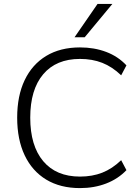

<svg xmlns="http://www.w3.org/2000/svg" viewBox="-20 -956 718 984"><path d="M390 8Q289 8 217 -35.5Q145 -79 106.5 -160Q68 -241 68 -353Q68 -465 106.5 -545.5Q145 -626 217 -669.5Q289 -713 390 -713Q463 -713 524 -690Q585 -667 628 -621L601 -570Q555 -614 504 -634Q453 -654 390 -654Q268 -654 201.5 -575.5Q135 -497 135 -353Q135 -209 201.5 -130Q268 -51 390 -51Q453 -51 504 -71Q555 -91 601 -135L628 -84Q585 -39 524 -15.5Q463 8 390 8ZM362 -765 480 -936H556L414 -765Z"/></svg>

Font: Nunito Sans 11pt Light
Style: Regular
Weight: 300
Version: Version 3.101;gftools[0.9.27]